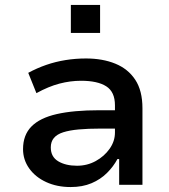

<svg xmlns="http://www.w3.org/2000/svg" viewBox="-20 -746 684 775"><path d="M265 9Q210 9 166.5 -11Q123 -31 98 -66Q73 -101 73 -144Q73 -201 107 -235.5Q141 -270 209 -285.5Q277 -301 380 -301H461V-227H387Q335 -227 297.5 -223.5Q260 -220 235 -212Q210 -204 197.5 -189Q185 -174 185 -151Q185 -113 215 -95Q245 -77 291 -77Q332 -77 366.5 -96Q401 -115 422.5 -145.5Q444 -176 444 -211V-321Q444 -375 409 -397.5Q374 -420 307 -420Q264 -420 220 -408.5Q176 -397 127 -370L94 -452Q129 -471 166.5 -484Q204 -497 244.5 -503.5Q285 -510 327 -510Q394 -510 445.5 -489Q497 -468 526 -424Q555 -380 555 -309V0H461V-104H454Q438 -74 412 -48Q386 -22 349.5 -6.5Q313 9 265 9ZM266 -613V-726H384V-613Z"/></svg>

Font: Nunito Sans 6pt SemiBold
Style: Regular
Weight: 600
Version: Version 3.101;gftools[0.9.27]